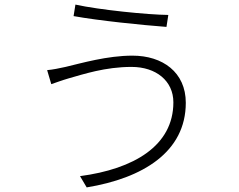

<svg xmlns="http://www.w3.org/2000/svg" viewBox="-20 -783 1040 835"><path d="M734 -338C734 -149 562 -48 328 -17L357 32C601 -8 788 -122 788 -336C788 -469 687 -541 556 -541C446 -541 333 -508 265 -492C238 -486 209 -480 185 -478L203 -417C224 -424 247 -433 278 -442C342 -460 437 -492 552 -492C659 -492 734 -431 734 -338ZM308 -763 300 -713C410 -693 598 -674 704 -666L712 -718C621 -719 413 -740 308 -763Z"/></svg>

Font: Noto Sans T Chinese Light
Style: Regular
Weight: 300
Designer: Ryoko NISHIZUKA (kana & ideographs); Paul D. Hunt (Latin, Greek & Cyrillic); Wenlong ZHANG (bopomofo); Sandoll Communica
Foundry: Adobe Systems Incorporated
Version: Version 1.000;PS 1;hotconv 1.0.78;makeotf.lib2.5.61930